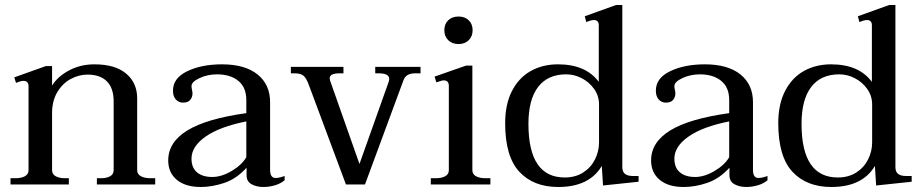

<svg xmlns="http://www.w3.org/2000/svg" viewBox="-20 -737 3683 767"><path d="M600 -25V0H367V-25H383Q406 -25 420 -33Q434 -41 434 -57V-332Q434 -385 407 -412Q380 -439 330 -439Q295 -439 262.5 -421.5Q230 -404 209 -369Q188 -334 188 -285V-57Q188 -41 202.5 -33Q217 -25 240 -25H255V0H22V-25H41Q65 -25 79.5 -33Q94 -41 94 -57V-393Q94 -414 73 -414Q64 -414 44 -406L37 -428L163 -473H188V-395Q210 -431 255.5 -455.5Q301 -480 357 -480Q440 -480 484 -443Q528 -406 528 -344V-57Q528 -41 543 -33Q558 -25 582 -25Z M652 -96Q652 -169 728.5 -216Q805 -263 964 -285V-337Q964 -388 932 -414Q900 -440 847 -440Q809 -440 777 -425Q745 -410 745 -393Q745 -387 747 -378Q749 -369 749 -364Q749 -349 740 -338Q731 -327 711 -327Q694 -327 682.5 -339.5Q671 -352 671 -375Q671 -425 728 -452.5Q785 -480 867 -480Q959 -480 1009 -439.5Q1059 -399 1059 -329V-58Q1059 -26 1081 -26Q1095 -26 1117 -34V-17Q1102 -4 1079 3Q1056 10 1032 10Q1005 10 985 -1Q965 -12 965 -37V-67Q925 -23 876.5 -6.5Q828 10 782 10Q721 10 686.5 -18.5Q652 -47 652 -96ZM964 -109V-252Q858 -231 801.5 -191.5Q745 -152 745 -103Q745 -67 767 -48.5Q789 -30 828 -30Q865 -30 905.5 -54Q946 -78 964 -109Z M1214 -397Q1204 -425 1192.5 -434.5Q1181 -444 1158 -444H1142V-470H1352V-444H1336Q1297 -444 1297 -424Q1297 -422 1299 -414L1416 -82L1533 -411Q1535 -419 1535 -421Q1535 -444 1494 -444H1479V-470H1660V-444H1637Q1602 -444 1592 -417L1438 0H1362Z M1755 -616Q1755 -641 1770.5 -656Q1786 -671 1812 -671Q1837 -671 1852.5 -656Q1868 -641 1868 -616Q1868 -592 1852.5 -576.5Q1837 -561 1812 -561Q1786 -561 1770.5 -576.5Q1755 -592 1755 -616ZM1701 -25H1720Q1744 -25 1758.5 -33Q1773 -41 1773 -57V-394Q1773 -416 1752 -416Q1747 -416 1737 -412.5Q1727 -409 1723 -408L1716 -431L1842 -475H1867V-57Q1867 -41 1881.5 -33Q1896 -25 1920 -25H1939V0H1701Z M1998 -245Q1998 -321 2025.5 -374Q2053 -427 2100.5 -453.5Q2148 -480 2209 -480Q2320 -480 2372 -410V-636Q2372 -657 2352 -657Q2342 -657 2322 -649L2316 -672L2441 -717H2466V-69Q2466 -51 2476.5 -42.5Q2487 -34 2508 -34H2531V-11L2389 4L2384 -74Q2334 10 2210 10Q2111 10 2054.5 -51Q1998 -112 1998 -245ZM2373 -168V-320Q2373 -354 2353.5 -381.5Q2334 -409 2304 -424.5Q2274 -440 2242 -440Q2168 -440 2129.5 -389.5Q2091 -339 2091 -242Q2091 -28 2236 -28Q2278 -28 2309 -47.5Q2340 -67 2356.5 -99.5Q2373 -132 2373 -168Z M2581 -96Q2581 -169 2657.5 -216Q2734 -263 2893 -285V-337Q2893 -388 2861 -414Q2829 -440 2776 -440Q2738 -440 2706 -425Q2674 -410 2674 -393Q2674 -387 2676 -378Q2678 -369 2678 -364Q2678 -349 2669 -338Q2660 -327 2640 -327Q2623 -327 2611.5 -339.5Q2600 -352 2600 -375Q2600 -425 2657 -452.5Q2714 -480 2796 -480Q2888 -480 2938 -439.5Q2988 -399 2988 -329V-58Q2988 -26 3010 -26Q3024 -26 3046 -34V-17Q3031 -4 3008 3Q2985 10 2961 10Q2934 10 2914 -1Q2894 -12 2894 -37V-67Q2854 -23 2805.5 -6.5Q2757 10 2711 10Q2650 10 2615.5 -18.5Q2581 -47 2581 -96ZM2893 -109V-252Q2787 -231 2730.5 -191.5Q2674 -152 2674 -103Q2674 -67 2696 -48.5Q2718 -30 2757 -30Q2794 -30 2834.5 -54Q2875 -78 2893 -109Z M3089 -245Q3089 -321 3116.5 -374Q3144 -427 3191.5 -453.5Q3239 -480 3300 -480Q3411 -480 3463 -410V-636Q3463 -657 3443 -657Q3433 -657 3413 -649L3407 -672L3532 -717H3557V-69Q3557 -51 3567.5 -42.5Q3578 -34 3599 -34H3622V-11L3480 4L3475 -74Q3425 10 3301 10Q3202 10 3145.5 -51Q3089 -112 3089 -245ZM3464 -168V-320Q3464 -354 3444.5 -381.5Q3425 -409 3395 -424.5Q3365 -440 3333 -440Q3259 -440 3220.5 -389.5Q3182 -339 3182 -242Q3182 -28 3327 -28Q3369 -28 3400 -47.5Q3431 -67 3447.5 -99.5Q3464 -132 3464 -168Z"/></svg>

Font: TavirajRegular
Style: Regular
Weight: 400
Designer: Katatrad Team
Foundry: CadsonDemak
Version: Version 1.001